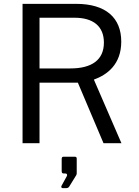

<svg xmlns="http://www.w3.org/2000/svg" viewBox="-20 -743 721 996"><path d="M610 0 467 -330C536 -355 609 -409 609 -527C609 -650 530 -723 375 -723H97V0H185V-314H384L517 0ZM345 -388H185V-651H367C462 -651 519 -608 519 -522C519 -432 456 -388 345 -388ZM305 233H319C330 233 334 232 339 225L376 165C376 164 378 160 378 157V80C378 73 375 70 368 70H309C304 70 300 73 300 81V144C300 154 303 157 312 157H320C327 157 331 164 326 172L299 221C296 227 299 233 305 233Z"/></svg>

Font: United Sans
Style: Regular
Weight: 400
Designer: Pablo Impallari, Rodrigo Fuenzalida (Modified by Dan O. Williams)
Version: Version 1.000;PS 001.000;hotconv 1.0.88;makeotf.lib2.5.64775